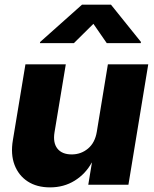

<svg xmlns="http://www.w3.org/2000/svg" viewBox="-20 -791 658 822"><path d="M394.5 -227.1 441.9 -515.6H614.7L529.8 0H357.9L373.5 -94.7H372.6Q346.2 -46.4 299.8 -17.6Q253.4 11.2 194.3 11.2Q137.7 11.2 98.6 -14.2Q59.6 -39.6 42.2 -85.2Q24.9 -130.9 35.2 -191.4L88.9 -515.6H261.7L213.4 -224.6Q206.1 -179.7 225.8 -154.8Q245.6 -129.9 287.1 -129.9Q326.7 -129.9 356.7 -154.8Q386.7 -179.7 394.5 -227.1ZM437 -606.4 379.9 -689 296.4 -606.4H150.9L151.9 -611.3L331.1 -771H455.1L583.5 -611.3L582.5 -606.4Z"/></svg>

Font: Inter Display Extra Bold
Style: Italic
Weight: 800
Italic angle: -9.39999°
Designer: Rasmus Andersson
Foundry: rsms
Version: Version 4.000;git-4fc901f